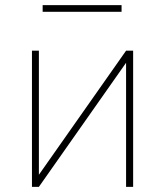

<svg xmlns="http://www.w3.org/2000/svg" viewBox="-20 -725 640 745"><path d="M469.2 -528.3H496.6V0H469.2V-481.4L130.9 0H104V-528.3H130.9V-46.9ZM451.7 -679.2H145.5V-705.1H451.7Z"/></svg>

Font: Roboto Mono Thin
Style: Regular
Weight: 250
Designer: Google
Version: Version 2.000985; 2015; ttfautohint (v1.3)